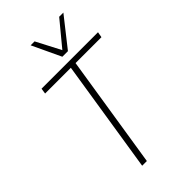

<svg xmlns="http://www.w3.org/2000/svg" viewBox="-275 -992 1070 1070"><g transform="rotate(-45 259.5 -457.0)"><path d="M513 -667H309L204 0H167L272 -667H69L74 -700H519ZM460 -914 326 -744H282L202 -914H233L308 -770L427 -914Z"/></g></svg>

Font: Georama ExtraLight
Style: Italic
Weight: 200
Italic angle: -9°
Designer: Jean-Baptiste Levee
Foundry: Production Type
Version: Version 1.000